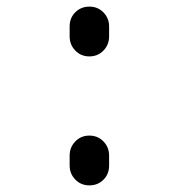

<svg xmlns="http://www.w3.org/2000/svg" viewBox="-20 -560 540 580"><path d="M190.4 -450.2V-480.5Q190.4 -505.9 207.5 -522.9Q224.6 -540 250 -540Q275.4 -540 292.5 -522.5Q309.6 -504.9 309.6 -480.5V-450.2Q309.6 -424.8 292.5 -407.2Q275.4 -389.6 250 -389.6Q224.6 -389.6 207.5 -407.2Q190.4 -424.8 190.4 -450.2ZM190.4 -59.6V-89.8Q190.4 -115.2 207.5 -132.8Q224.6 -150.4 250 -150.4Q275.4 -150.4 292.5 -132.8Q309.6 -115.2 309.6 -89.8V-59.6Q309.6 -34.2 292.5 -17.1Q275.4 0 250 0Q224.6 0 207.5 -17.6Q190.4 -35.2 190.4 -59.6Z"/></svg>

Font: Rounded-X Mgen+ 1mn regular
Style: Regular
Weight: 400
Designer: [Source Han Sans]
Ryoko NISHIZUKA  (kana & ideographs); Paul D. Hunt (Latin, Greek & Cyrillic); Wenlong ZHANG  (bopomofo
Version: Version 1.059.20150602